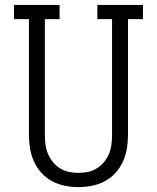

<svg xmlns="http://www.w3.org/2000/svg" viewBox="-20 -755 640 783"><path d="M300 8Q272 8 244.5 2.5Q217 -3 192.5 -16Q168 -29 149 -50Q130 -71 118.5 -96.5Q107 -122 102.5 -149.5Q98 -177 98 -205V-677H37V-735H223V-677H163V-205Q163 -185 165.5 -165.5Q168 -146 175.5 -128Q183 -110 195.5 -94.5Q208 -79 225 -68.5Q242 -58 261 -54Q280 -50 300 -50Q320 -50 339 -54Q358 -58 375 -68.5Q392 -79 404.5 -94.5Q417 -110 424.5 -128Q432 -146 434.5 -165.5Q437 -185 437 -205V-677H377V-735H563V-677H502V-205Q502 -177 497.5 -149.5Q493 -122 481.5 -96.5Q470 -71 451 -50Q432 -29 407.5 -16Q383 -3 355.5 2.5Q328 8 300 8Z"/></svg>

Font: Iosevka Etoile Light
Style: Regular
Weight: 300
Designer: Belleve Invis
Foundry: Belleve Invis
Version: Version 25.0.1; ttfautohint (v1.8.4)